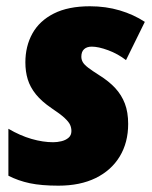

<svg xmlns="http://www.w3.org/2000/svg" viewBox="-20 -583 485 613"><path d="M166.5 9.8Q112.3 9.8 75.2 2Q38.1 -5.9 6.8 -22V-171.9Q44.4 -149.9 80.8 -139.4Q117.2 -128.9 149.9 -128.9Q162.6 -128.9 176 -132.1Q189.5 -135.3 198.7 -143.1Q208 -150.9 208 -164.6Q208 -174.8 203.9 -184.3Q199.7 -193.8 186.3 -206.3Q172.9 -218.8 145 -237.3Q113.3 -258.8 94.7 -281.7Q76.2 -304.7 68.6 -329.6Q61 -354.5 61 -383.8Q61 -435.5 83.5 -476.1Q106 -516.6 151.9 -539.8Q197.8 -563 267.1 -563Q317.9 -563 362.3 -549.8Q406.7 -536.6 442.4 -513.2L382.3 -391.1Q356.4 -411.1 325.4 -422.6Q294.4 -434.1 272.9 -434.1Q257.3 -434.1 248.5 -426Q239.7 -418 239.7 -401.9Q239.7 -392.6 244.4 -384.5Q249 -376.5 261.5 -366.9Q273.9 -357.4 296.9 -342.8Q327.6 -323.7 347.9 -301.8Q368.2 -279.8 378.7 -252.2Q389.2 -224.6 389.2 -187.5Q389.2 -127.9 362.3 -83.5Q335.4 -39.1 285.6 -14.6Q235.8 9.8 166.5 9.8Z"/></svg>

Font: Open Sans SemiCondensed ExtraBold
Style: Italic
Weight: 800
Width: 4
Italic angle: -12°
Designer: Monotype Design Team
Foundry: Monotype Imaging Inc.
Version: Version 3.003